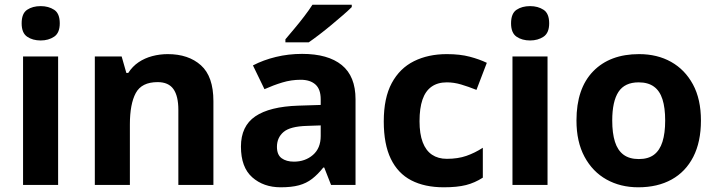

<svg xmlns="http://www.w3.org/2000/svg" viewBox="-20 -786 3044 816"><path d="M227 -546V0H78V-546ZM153 -760Q186 -760 210 -744.5Q234 -729 234 -686.8Q234 -646 210 -630Q186 -614 153 -614Q118.7 -614 95.4 -630Q72 -646 72 -686.8Q72 -729 95.4 -744.5Q118.7 -760 153 -760Z M693 -556Q781 -556 834 -508.5Q887 -461 887 -356V0H738V-319Q738 -378 717 -407.5Q696 -437 650 -437Q582 -437 557 -390.5Q532 -344 532 -257V0H383V-546H497L517 -476H525Q543 -504 569 -521.5Q595 -539 627 -547.5Q659 -556 693 -556Z M1264 -557Q1374 -557 1432.5 -509.5Q1491 -462 1491 -364V0H1387L1358 -74H1354Q1331 -45 1306.5 -26Q1282 -7 1250.5 1.5Q1219 10 1173 10Q1100 10 1052 -32.5Q1004 -75 1004 -163Q1004 -250 1065 -291.5Q1126 -333 1248 -337L1343 -340V-364Q1343 -407 1320.5 -427Q1298 -447 1258 -447Q1218 -447 1180 -435.5Q1142 -424 1104 -407L1055 -508Q1099 -531 1152.5 -544Q1206 -557 1264 -557ZM1285 -251Q1213 -249 1185 -225Q1157 -201 1157 -162Q1157 -128 1177 -113.5Q1197 -99 1229 -99Q1277 -99 1310 -127.5Q1343 -156 1343 -208V-253ZM1475 -756Q1461 -742 1438 -722Q1415 -702 1388.5 -680Q1362 -658 1336.5 -638.5Q1311 -619 1292 -606H1193V-619Q1209 -638 1230.5 -663.5Q1252 -689 1273 -716.5Q1294 -744 1308 -766H1475Z M1866 10Q1785 10 1728 -19.5Q1671 -49 1641 -111Q1611 -173 1611 -270Q1611 -370 1645 -433Q1679 -496 1739.5 -526Q1800 -556 1879 -556Q1935 -556 1976.5 -545Q2018 -534 2049 -519L2005 -404Q1970 -418 1939.5 -427Q1909 -436 1879 -436Q1840 -436 1814 -417.5Q1788 -399 1775.5 -362.5Q1763 -326 1763 -271Q1763 -217 1776.5 -181.5Q1790 -146 1816 -128.5Q1842 -111 1879 -111Q1926 -111 1962 -123.5Q1998 -136 2032 -158V-31Q1998 -9 1960.5 0.5Q1923 10 1866 10Z M2307 -546V0H2158V-546ZM2233 -760Q2266 -760 2290 -744.5Q2314 -729 2314 -686.8Q2314 -646 2290 -630Q2266 -614 2233 -614Q2198.7 -614 2175.4 -630Q2152 -646 2152 -686.8Q2152 -729 2175.4 -744.5Q2198.7 -760 2233 -760Z M2959 -273.8Q2959 -183 2926.5 -119.5Q2894 -56 2834.3 -23Q2774.7 10 2692.6 10Q2617 10 2557.7 -23.1Q2498.4 -56.2 2464.2 -119.8Q2430 -183.4 2430 -274Q2430 -410 2501 -483Q2572 -556 2696 -556Q2773.4 -556 2832.2 -523Q2891 -490 2925 -427.3Q2959 -364.5 2959 -273.8ZM2582 -273.8Q2582 -220 2593.5 -183.5Q2605 -147 2630 -128.5Q2655 -110 2695 -110Q2735 -110 2759.5 -128.5Q2784 -147 2795.5 -183.5Q2807 -220 2807 -273.6Q2807 -328 2795.5 -364Q2784 -400 2759 -418Q2734.1 -436 2694.3 -436Q2635 -436 2608.5 -395.5Q2582 -355 2582 -273.8Z"/></svg>

Font: Noto Sans Thaana
Style: Regular
Weight: 400
Designer: Monotype Design Team
Foundry: Monotype Imaging Inc.
Version: Version 2.001